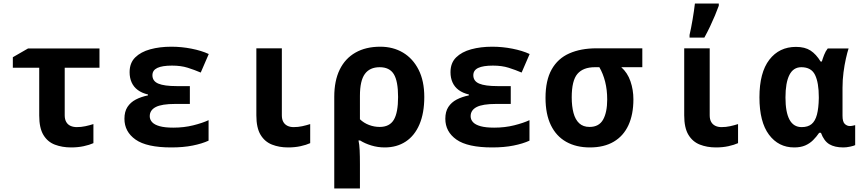

<svg xmlns="http://www.w3.org/2000/svg" viewBox="-20 -817 4840 1077"><path d="M379 10Q329 10 288 -5.5Q247 -21 223.5 -60Q200 -99 200 -169V-437H52V-496L137 -545H538V-437H343V-170Q343 -148 351.5 -133Q360 -118 375.5 -111Q391 -104 411 -104Q435 -104 458.5 -109Q482 -114 504 -121V-14Q482 -4 449.5 3Q417 10 379 10Z M941 10Q803 10 740.5 -34Q678 -78 678 -151Q678 -191 695 -217Q712 -243 741.5 -258.5Q771 -274 810 -282V-287Q776 -295 753 -312Q730 -329 718.5 -354.5Q707 -380 707 -412Q707 -464 738.5 -495Q770 -526 823 -540.5Q876 -555 941 -555Q998 -555 1054 -544Q1110 -533 1151 -514L1106 -410Q1071 -425 1033 -437Q995 -449 945 -449Q890 -449 862.5 -436Q835 -423 835 -395Q835 -362 868 -348Q901 -334 971 -334H1045V-234H963Q887 -234 853.5 -216.5Q820 -199 820 -165Q820 -146 833.5 -131.5Q847 -117 876 -109Q905 -101 952 -101Q1012 -101 1064 -114Q1116 -127 1150 -143V-28Q1113 -11 1060.5 -0.5Q1008 10 941 10Z M1596 10Q1546 10 1505.5 -6Q1465 -22 1441.5 -61Q1418 -100 1418 -170V-546H1561V-170Q1561 -148 1569 -133.5Q1577 -119 1592 -111.5Q1607 -104 1627 -104Q1652 -104 1675 -109Q1698 -114 1720 -121V-14Q1698 -4 1666 3Q1634 10 1596 10Z M1855 -274Q1855 -364 1885.5 -426.5Q1916 -489 1974 -522Q2032 -555 2113 -555Q2185 -555 2240.5 -522Q2296 -489 2328 -426Q2360 -363 2360 -273Q2360 -183 2333 -119.5Q2306 -56 2256 -23Q2206 10 2138 10Q2099 10 2063 -1Q2027 -12 2000 -29H1991Q1996 -7 1997.5 26Q1999 59 1999 103V240H1855ZM2110 -105Q2165 -105 2189 -145Q2213 -185 2213 -273Q2213 -362 2189 -401Q2165 -440 2110 -440Q2054 -440 2026.5 -402Q1999 -364 1999 -280V-148Q2021 -127 2050 -116Q2079 -105 2110 -105Z M2741 10Q2603 10 2540.5 -34Q2478 -78 2478 -151Q2478 -191 2495 -217Q2512 -243 2541.5 -258.5Q2571 -274 2610 -282V-287Q2576 -295 2553 -312Q2530 -329 2518.5 -354.5Q2507 -380 2507 -412Q2507 -464 2538.5 -495Q2570 -526 2623 -540.5Q2676 -555 2741 -555Q2798 -555 2854 -544Q2910 -533 2951 -514L2906 -410Q2871 -425 2833 -437Q2795 -449 2745 -449Q2690 -449 2662.5 -436Q2635 -423 2635 -395Q2635 -362 2668 -348Q2701 -334 2771 -334H2845V-234H2763Q2687 -234 2653.5 -216.5Q2620 -199 2620 -165Q2620 -146 2633.5 -131.5Q2647 -117 2676 -109Q2705 -101 2752 -101Q2812 -101 2864 -114Q2916 -127 2950 -143V-28Q2913 -11 2860.5 -0.5Q2808 10 2741 10Z M3289 10Q3212 10 3156 -21.5Q3100 -53 3070 -115Q3040 -177 3040 -268Q3040 -366 3074.5 -427.5Q3109 -489 3173.5 -517.5Q3238 -546 3326 -546H3583V-440H3465Q3500 -409 3516.5 -361Q3533 -313 3533 -260Q3533 -175 3505 -114.5Q3477 -54 3422.5 -22Q3368 10 3289 10ZM3287 -105Q3340 -105 3363 -146Q3386 -187 3386 -259Q3386 -313 3374.5 -358.5Q3363 -404 3342 -440H3317Q3251 -440 3219 -402.5Q3187 -365 3187 -271Q3187 -221 3197 -183.5Q3207 -146 3229 -125.5Q3251 -105 3287 -105Z M3996 10Q3946 10 3905.5 -6Q3865 -22 3841.5 -61Q3818 -100 3818 -170V-546H3961V-170Q3961 -148 3969 -133.5Q3977 -119 3992 -111.5Q4007 -104 4027 -104Q4052 -104 4075 -109Q4098 -114 4120 -121V-14Q4098 -4 4066 3Q4034 10 3996 10ZM3848 -621Q3852 -639 3856.5 -661Q3861 -683 3865 -707.5Q3869 -732 3872.5 -755Q3876 -778 3878 -797H4012V-785Q4003 -760 3990.5 -730Q3978 -700 3963 -668.5Q3948 -637 3931 -606H3848Z M4435 10Q4347 10 4293.5 -61.5Q4240 -133 4240 -271Q4240 -410 4295.5 -482Q4351 -554 4445 -554Q4495 -554 4526.5 -533.5Q4558 -513 4583 -472H4590Q4595 -489 4603 -509.5Q4611 -530 4623 -545H4740Q4733 -524 4725 -488.5Q4717 -453 4711.5 -411Q4706 -369 4706 -325V-168Q4706 -134 4718.5 -122Q4731 -110 4747 -110Q4755 -110 4764 -112Q4773 -114 4777 -115V-3Q4770 1 4749 5.5Q4728 10 4711 10Q4662 10 4632 -8Q4602 -26 4585 -72H4575Q4560 -50 4541 -31Q4522 -12 4496.5 -1Q4471 10 4435 10ZM4477 -104Q4512 -104 4532.5 -121Q4553 -138 4562.5 -174Q4572 -210 4573 -266V-272Q4573 -353 4552 -396.5Q4531 -440 4475 -440Q4430 -440 4408 -396.5Q4386 -353 4386 -270Q4386 -188 4408.5 -146Q4431 -104 4477 -104Z"/></svg>

Font: Noto Sans Mono
Style: Bold
Weight: 700
Designer: Monotype Design Team
Foundry: Monotype Imaging Inc.
Version: Version 2.014